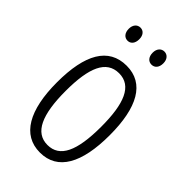

<svg xmlns="http://www.w3.org/2000/svg" viewBox="-220 -780 863 863"><g transform="rotate(45 212.0 -348.5)"><path d="M102 -666C102 -640 116 -624 136 -624C155 -624 169 -639 169 -666C169 -692 155 -707 136 -707C116 -707 102 -691 102 -666ZM254 -666C254 -640 268 -624 288 -624C308 -624 322 -639 322 -666C322 -692 307 -707 288 -707C269 -707 254 -692 254 -666ZM380 -267C380 -443 326 -542 213 -542C98 -542 44 -445 44 -268C44 -91 101 10 213 10C326 10 380 -90 380 -267ZM99 -268C99 -416 132 -494 213 -494C294 -494 326 -413 326 -267C326 -112 291 -38 213 -38C134 -38 99 -117 99 -268Z"/></g></svg>

Font: Noto Sans Arabic UI XCn Lt
Style: Regular
Weight: 300
Width: 2
Designer: Monotype Design Team, Nadine Chahine and Nizar Qandah
Foundry: Monotype Imaging Inc.
Version: Version 2.010